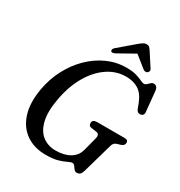

<svg xmlns="http://www.w3.org/2000/svg" viewBox="-210 -1048 1130 1207"><g transform="rotate(30 355.5 -445.0)"><path d="M466.5 -714Q511 -714 539.2 -705.5Q567.5 -697 584 -688.8Q600.5 -680.5 609.5 -680.5Q620.5 -680.5 629.2 -688.8Q638 -697 646.2 -705Q654.5 -713 665 -713Q692 -713 696 -678L710.5 -530.5Q711.5 -516.5 704.2 -509.8Q697 -503 687 -502.5Q666 -500.5 657 -523L643 -560Q620.5 -617.5 583.2 -640.8Q546 -664 493.5 -664Q420.5 -664 358.8 -621.5Q297 -579 253.2 -503Q209.5 -427 191 -325.5Q173 -228 188.2 -164.5Q203.5 -101 243.5 -70.2Q283.5 -39.5 339.5 -39.5Q400 -39.5 441.2 -63.5Q482.5 -87.5 494.5 -132.5L520 -230Q530 -267 501.5 -270L463.5 -275.5Q452.5 -277 448 -283.8Q443.5 -290.5 443.5 -299Q443.5 -325 476.5 -325H675Q691.5 -325 697 -319Q702.5 -313 702 -302Q701 -282.5 675 -275L654.5 -269Q631.5 -263 624.5 -240L562.5 -22.5Q556.5 -1.5 547.8 6.8Q539 15 524.5 15Q512 15 504 4.8Q496 -5.5 488.8 -15.5Q481.5 -25.5 471 -25.5Q460 -25.5 440.5 -15.5Q421 -5.5 387 4.8Q353 15 299.5 15Q214.5 15 155.8 -26Q97 -67 72.8 -143.2Q48.5 -219.5 67 -325Q81 -406.5 117.8 -477.2Q154.5 -548 208.5 -601.2Q262.5 -654.5 328.2 -684.2Q394 -714 466.5 -714ZM363 -758Q340.5 -746 331 -755Q327.5 -759 329 -766.8Q330.5 -774.5 340.5 -783L455 -880.5Q469 -892 479.5 -898.5Q490 -905 503 -905Q516 -905 522.8 -898.5Q529.5 -892 537 -880.5L600.5 -783Q605.5 -774.5 603 -766.8Q600.5 -759 594.5 -755Q580 -746 564 -758L481 -824.5Z"/></g></svg>

Font: Fraunces 9pt S050
Style: Italic
Weight: 400
Italic angle: -16°
Version: Version 1.000; ttfautohint (v1.8.3)